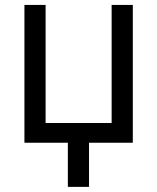

<svg xmlns="http://www.w3.org/2000/svg" viewBox="-20 -565 622 760"><path d="M332.4 174.7H248.6V0H76.7V-545.5H160.5V-78.1H421.9V-545.5H505.7V0H332.4Z"/></svg>

Font: Linik Sans
Style: Regular
Weight: 400
Designer: Rasmus Andersson (font), Marc Monis (original base), Kil Hyung-jin (Pretendard portions), Cristiano Sobral (main changes
Foundry: rsms
Version: Version 3.018;May 31, 2022;FontCreator 14.0.0.2814 64-bit; t